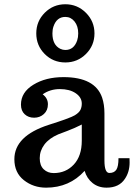

<svg xmlns="http://www.w3.org/2000/svg" viewBox="-20 -864 623 894"><path d="M46.9 0ZM466.3 -116.7Q466.3 -58.6 489.3 -58.6Q511.2 -58.6 521.5 -73.5Q531.7 -88.4 531.7 -127.4H583Q583.5 -121.1 583.5 -107.4Q583.5 -63.5 561.5 -31.2Q534.7 9.8 476.1 9.8Q438 9.8 411.1 -11.7Q384.3 -33.2 374 -68.4Q303.2 9.8 194.8 9.8Q135.3 9.8 91.1 -25.1Q46.9 -60.1 46.9 -122.6Q46.9 -231 207 -282.7Q308.6 -314.9 328.6 -327.4Q348.6 -339.8 354.7 -352.8Q360.8 -365.7 360.8 -381.8Q360.8 -410.6 332.5 -429.9Q304.2 -449.2 258.8 -449.2Q213.4 -449.2 178.7 -424.8Q203.1 -406.7 203.1 -378.4Q203.1 -350.1 184.3 -333Q165.5 -315.9 138.9 -315.9Q112.3 -315.9 95 -332Q77.6 -348.1 77.6 -377Q77.6 -434.1 135.3 -469.5Q192.9 -504.9 275.4 -504.9Q422.9 -504.9 455.6 -409.2Q466.3 -377.4 466.3 -335.9ZM230 -58.1Q286.6 -58.1 323.7 -97.9Q360.8 -137.7 360.8 -209V-284.2Q329.6 -268.1 294.7 -254.9Q259.8 -241.7 251 -238.3Q208 -219.7 186.5 -190.7Q165 -161.6 165 -127.4Q165 -93.3 183.6 -75.7Q202.1 -58.1 230 -58.1ZM284.2 -573.2Q227.5 -573.2 188.2 -612.5Q148.9 -651.9 148.9 -708.5Q148.9 -765.1 188.5 -804.7Q228 -844.2 284.2 -844.2Q340.3 -844.2 380.1 -804.4Q419.9 -764.6 419.9 -708.5Q419.9 -652.3 380.4 -612.8Q340.8 -573.2 284.2 -573.2ZM284.2 -631.3Q324.2 -631.3 339.4 -675.8Q344.2 -690.4 344.2 -708.5Q344.2 -742.7 327.1 -763.9Q310.1 -785.2 284.2 -785.2Q244.1 -785.2 229 -740.7Q224.1 -726.6 224.1 -708.5Q224.1 -654.8 260.7 -636.7Q272 -631.3 284.2 -631.3Z"/></svg>

Font: Arbutus Slab
Style: Regular
Weight: 400
Version: Version 1.002; ttfautohint (v0.92) -l 10 -r 16 -G 200 -x 7 -